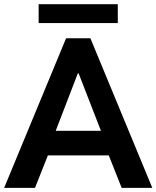

<svg xmlns="http://www.w3.org/2000/svg" viewBox="-21 -904 753 924"><path d="M296.9 -719.7H414.1L711.9 0H564.5L502.4 -156.2H209.5L147.5 0H-1ZM165 -883.8H545.9V-793H165ZM464.8 -274.4 357.4 -550.8H353.5L247.1 -274.4Z"/></svg>

Font: Reddit Sans Chocolate
Style: Bold
Weight: 700
Designer: Stephen Hutchings
Foundry: Reddit
Version: Version 1.011